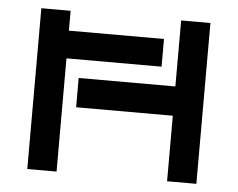

<svg xmlns="http://www.w3.org/2000/svg" viewBox="-44 -602 811 654"><g transform="rotate(5 361.0 -275.0)"><path d="M649.9 0H549.8V-224.1H219.2V-324.2H549.8V-549.8H649.9ZM171.9 -481.9H497.1V-387.2H171.9V0H71.8V-549.8H171.9Z"/></g></svg>

Font: Bruno Ace SC
Style: Regular
Weight: 400
Designer: Astigmatic (AOETI)
Foundry: Astigmatic (AOETI)
Version: Version 1.000